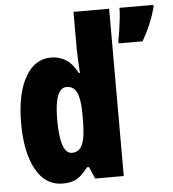

<svg xmlns="http://www.w3.org/2000/svg" viewBox="-54 -861 783 869"><g transform="rotate(-5 337.5 -426.0)"><path d="M197 -41Q118 -41 75 -118.5Q32 -196 32 -329Q32 -462 75 -538Q118 -614 192 -614Q230 -614 260 -595Q290 -576 312 -533H317Q315 -571 313.5 -597Q312 -623 312 -639V-811H474V-51H344L321 -105H312Q286 -71 261.5 -56Q237 -41 197 -41ZM250 -176Q283 -176 297.5 -209Q312 -242 312 -316V-348Q312 -414 297.5 -444.5Q283 -475 251 -475Q196 -475 196 -331Q196 -176 250 -176ZM675 -800Q653 -721 612 -651H503V-665Q507 -682 511 -709Q515 -736 518 -763.5Q521 -791 521 -811H675Z"/></g></svg>

Font: Noto Sans Tamil UI ExtraCondensed Black
Style: Regular
Weight: 900
Width: 2
Designer: Jelle Bosma - Monotype Design Team
Foundry: Monotype Imaging Inc.
Version: Version 2.004; ttfautohint (v1.8.4.7-5d5b)